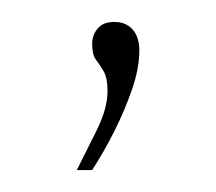

<svg xmlns="http://www.w3.org/2000/svg" viewBox="-20 -56 197 175"><path d="M50 99Q58 83 68 63Q78 43 78 27Q78 15 74.5 9Q71 3 67.5 -1.5Q64 -6 64 -16Q64 -24 69 -30Q74 -36 84 -36Q95 -36 101 -29Q107 -22 107 -10Q107 6 100.5 25Q94 44 84.5 63Q75 82 64 99Z"/></svg>

Font: Alumni Sans Thin Thin
Style: Regular
Weight: 250
Version: Version 1.018